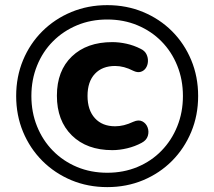

<svg xmlns="http://www.w3.org/2000/svg" viewBox="-20 -736 855 766"><path d="M408 10.5Q330.8 10.5 264.6 -17.1Q198.5 -44.8 149 -94.2Q99.5 -143.8 72 -209.9Q44.5 -276 44.5 -353Q44.5 -430 72 -496.1Q99.5 -562.2 149 -611.4Q198.5 -660.5 264.6 -688Q330.8 -715.5 408 -715.5Q485 -715.5 551.1 -688Q617.2 -660.5 666.4 -611.4Q715.5 -562.2 743 -496.1Q770.5 -430 770.5 -353Q770.5 -276 743 -209.9Q715.5 -143.8 666.4 -94.2Q617.2 -44.8 551.1 -17.1Q485 10.5 408 10.5ZM408 -46.8Q473.2 -46.8 528.5 -69.9Q583.8 -93 624.2 -134.6Q664.8 -176.2 687.2 -232Q709.8 -287.8 709.8 -353Q709.8 -418.2 687.2 -474Q664.8 -529.8 624.2 -570.9Q583.8 -612 528.5 -635.1Q473.2 -658.2 408 -658.2Q342.5 -658.2 287.2 -635.1Q232 -612 191.1 -570.9Q150.2 -529.8 127.8 -474Q105.2 -418.2 105.2 -353Q105.2 -287.8 127.8 -232Q150.2 -176.2 191.1 -134.6Q232 -93 287.2 -69.9Q342.5 -46.8 408 -46.8ZM428 -137Q326.5 -137 266.8 -195.6Q207 -254.2 207 -354.2Q207 -453.8 266.8 -510.9Q326.5 -568 428 -568Q455.2 -568 484.5 -561.6Q513.8 -555.2 541.2 -541.2Q557.5 -533.5 564.2 -519.8Q571 -506 570.2 -491Q569.5 -476 561.9 -464.6Q554.2 -453.2 541.2 -449.4Q528.2 -445.5 511.2 -453.8Q493 -463.2 475 -468Q457 -472.8 439.2 -472.8Q388 -472.8 358.6 -441.5Q329.2 -410.2 329.2 -353.5Q329.2 -296.8 358.6 -264.5Q388 -232.2 439.2 -232.2Q457 -232.2 474.6 -236.6Q492.2 -241 512 -250.2Q532.8 -259.5 547.8 -251.8Q562.8 -244 568.9 -227.6Q575 -211.2 569.8 -193.9Q564.5 -176.5 545.2 -166.2Q518.5 -151.8 487.6 -144.4Q456.8 -137 428 -137Z"/></svg>

Font: Nunito ExtraLight
Style: Regular
Weight: 200
Designer: Vernon Adams
Foundry: Vernon Adams
Version: Version 3.602;April 4, 2023;FontCreator 14.0.0.2856 64-bit